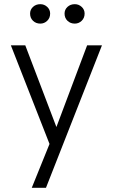

<svg xmlns="http://www.w3.org/2000/svg" viewBox="-20 -730 540 919"><path d="M217 -41 32 -513H101L250 -122L397 -513H468L200 169H132ZM289 -665Q289 -684 303 -697Q317 -710 338 -710Q357 -710 371 -697Q385 -684 385 -665Q385 -644 371 -630.5Q357 -617 338 -617Q317 -617 303 -630.5Q289 -644 289 -665ZM124 -665Q124 -684 138 -697Q152 -710 173 -710Q192 -710 206 -697Q220 -684 220 -665Q220 -644 206 -630.5Q192 -617 173 -617Q152 -617 138 -630.5Q124 -644 124 -665Z"/></svg>

Font: Lineal Light
Style: Regular
Weight: 300
Designer: Created by Frank Adebiaye with contributions from Anton Moglia & Ariel Martín Pérez
Created by Frank ADEBIAYE with FontF
Foundry: Velvetyne Type Foundry
Version: Version 2.000